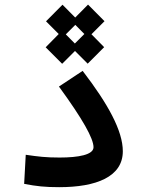

<svg xmlns="http://www.w3.org/2000/svg" viewBox="-20 -795 626 819"><path d="M232.4 3.4C390.1 3.4 503.9 -40.5 503.9 -149.9C503.9 -236.8 440.9 -351.6 332.5 -492.7L231.4 -425.8C333 -286.6 378.9 -204.1 378.9 -167C378.9 -134.8 314.9 -123 234.4 -123C175.3 -123 143.6 -127 89.8 -134.8L83 -10.7C136.2 -0.5 171.9 3.4 232.4 3.4ZM245.1 -522.9 299.8 -577.6 354 -523.4 424.3 -593.8 370.1 -648.9 425.8 -704.6 355.5 -775.4 300.8 -720.2 246.6 -774.9 176.3 -704.1 230.5 -649.9 174.8 -593.3ZM299.3 -609.4 260.7 -648.4 301.3 -689 339.8 -649.9Z"/></svg>

Font: Cascadia Code PL SemiBold
Style: Regular
Weight: 600
Monospace: yes
Designer: Aaron Bell
Foundry: Saja Typeworks
Version: Version 2404.023